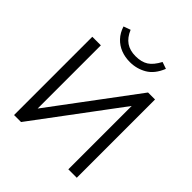

<svg xmlns="http://www.w3.org/2000/svg" viewBox="-241 -1066 1223 1223"><g transform="rotate(45 370.0 -454.5)"><path d="M87 0V-705H164V-106H142L589 -705H652V0H576V-599H597L150 0ZM370 -760Q326 -760 288.5 -774.5Q251 -789 223 -818.5Q195 -848 181 -892L228 -909Q249 -859 283.5 -835.5Q318 -812 369 -812Q422 -812 455.5 -833.5Q489 -855 517 -908L563 -892Q534 -820 482.5 -790Q431 -760 370 -760Z"/></g></svg>

Font: NunitoSans1
Style: Book
Weight: 400
Designer: Vernon Adams
Foundry: Vernon Adams
Version: Version 3.101;gftools[0.9.27]